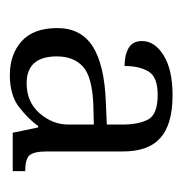

<svg xmlns="http://www.w3.org/2000/svg" viewBox="-10 -750 379 400"><g transform="rotate(90 180.0 -549.5)"><path d="M136 -380Q93 -380 65.5 -404.5Q38 -429 38 -479Q38 -528 76 -552.5Q114 -577 192 -580L239 -582V-614Q239 -648 228.5 -668Q218 -688 177 -688Q140 -688 128.5 -669Q117 -650 117 -619Q94 -619 79.5 -627.5Q65 -636 65 -655Q65 -682 95 -700.5Q125 -719 178 -719Q238 -719 266.5 -694Q295 -669 295 -616V-458Q295 -430 303 -421Q311 -412 336 -412V-386H256L245 -439H242Q228 -419 203 -399.5Q178 -380 136 -380ZM153 -415Q192 -415 215.5 -442Q239 -469 239 -502V-555L200 -554Q140 -552 118.5 -532.5Q97 -513 97 -478Q97 -415 153 -415Z"/></g></svg>

Font: Noto Serif Malayalam Light
Style: Regular
Weight: 300
Designer: Indian type Foundry, Jelle Bosma, Monotype Design Team
Foundry: Monotype Imaging Inc.
Version: Version 2.104; ttfautohint (v1.8.4.7-5d5b)